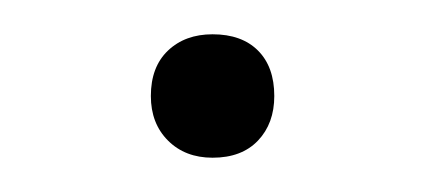

<svg xmlns="http://www.w3.org/2000/svg" viewBox="-20 -311 248 112"><path d="M68 -255Q68 -272 78 -281.5Q88 -291 104 -291Q121 -291 130.5 -281.5Q140 -272 140 -255Q140 -239 130.5 -229Q121 -219 104 -219Q88 -219 78 -229Q68 -239 68 -255Z"/></svg>

Font: Bai Jamjuree ExtraLight
Style: Regular
Weight: 275
Designer: Katatrad Aksorn Co.,Ltd.
Foundry: Cadson Demak Co.,Ltd.
Version: Version 1.000; ttfautohint (v1.6)